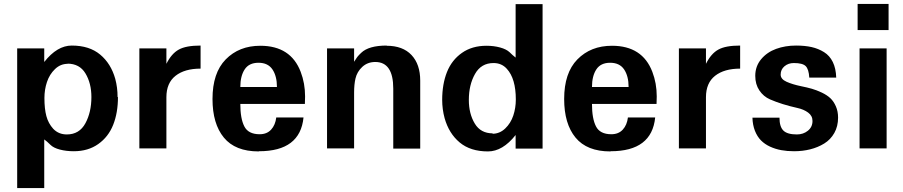

<svg xmlns="http://www.w3.org/2000/svg" viewBox="-20 -742 4517 960"><path d="M567.9 -256.8H569.8Q569.8 -178.2 545.9 -117.9Q522 -57.6 471.2 -21.7Q420.4 14.2 349.1 14.2Q311.5 14.2 279.5 5.9Q247.6 -2.4 231.9 -18.1Q215.3 -34.7 201.2 -44.9V198.2H65.9V-500H201.2V-432.1Q265.6 -514.2 338.9 -514.2Q426.8 -514.2 480.7 -469.2Q534.7 -424.3 556.2 -348.1Q567.9 -304.7 567.9 -256.8ZM316.9 -423.8 318.8 -422.9Q282.2 -422.9 254.9 -396.5Q227.5 -370.1 214.8 -332Q202.1 -293.9 202.1 -252Q202.1 -197.8 211.9 -161.4Q221.7 -125 246.1 -98.1Q272.9 -69.8 314 -69.8Q377 -69.8 407.2 -126Q437 -181.2 437 -256.8Q437 -325.7 407.2 -375Q377.9 -423.8 316.9 -423.8Z M982.9 -398.9Q903.3 -398.9 857.7 -363Q812 -327.1 812 -255.9V0H676.8V-500H812V-422.9Q837.4 -474.1 874 -494.1Q910.2 -514.2 982.9 -514.2Z M1275.4 14.2 1273.4 15.1Q1156.2 15.1 1099.4 -54Q1042.5 -123 1042.5 -247.1Q1042.5 -377.4 1108.4 -444.8Q1175.3 -513.2 1281.7 -513.2Q1433.6 -513.2 1483.4 -382.8Q1505.4 -325.7 1505.4 -259.8L1504.4 -222.2H1181.6Q1181.6 -148.9 1201.7 -109.9Q1221.7 -70.8 1278.3 -70.8Q1314.5 -70.8 1335.7 -94Q1356.9 -117.2 1361.3 -154.8H1497.6Q1481 14.2 1275.4 14.2ZM1364.7 -307.1Q1364.7 -361.3 1342.3 -394.8Q1319.8 -428.2 1272.5 -428.2Q1225.1 -428.2 1203.4 -395Q1181.6 -361.8 1181.6 -307.1Z M1914.1 -514.2 1913.1 -513.2Q1994.1 -513.2 2037.6 -466.8Q2081.1 -420.4 2081.1 -338.9V1H1946.3V-298.8Q1946.3 -432.1 1856.4 -432.1Q1817.9 -432.1 1791.5 -407.7Q1765.1 -383.3 1757.3 -349.1Q1750.5 -319.8 1750.5 -278.8V0H1615.2V-500H1750.5V-433.1Q1753.4 -437.5 1758.5 -445.3Q1763.7 -453.1 1764.6 -454.6Q1765.6 -456.1 1769.3 -460.7Q1772.9 -465.3 1776.4 -468.5Q1779.8 -471.7 1786.1 -478Q1823.7 -514.2 1914.1 -514.2Z M2190.9 -243.2V-242.2Q2190.9 -321.3 2214.8 -381.6Q2238.8 -441.9 2289.6 -477.5Q2340.3 -513.2 2412.1 -513.2Q2449.2 -513.2 2480.5 -504.6Q2511.7 -496.1 2527.8 -481Q2542.5 -466.3 2558.1 -454.1V-721.2H2692.9V1H2558.1V-66.9Q2493.2 15.1 2419.9 15.1Q2332 15.1 2278.3 -29.8Q2224.6 -74.7 2203.1 -150.9Q2190.9 -195.8 2190.9 -243.2ZM2443.8 -75.2 2441.9 -73.2Q2478.5 -73.2 2506.1 -99.6Q2533.7 -126 2546.4 -164.1Q2559.1 -202.1 2559.1 -244.1Q2559.1 -349.1 2514.2 -397.9Q2488.3 -426.8 2447.8 -426.8Q2385.7 -426.8 2355 -372.1Q2324.2 -317.9 2324.2 -242.2Q2324.2 -173.3 2354 -124Q2383.3 -75.2 2443.8 -75.2Z M3033.7 14.2 3031.7 15.1Q2914.6 15.1 2857.7 -54Q2800.8 -123 2800.8 -247.1Q2800.8 -377.4 2866.7 -444.8Q2933.6 -513.2 3040 -513.2Q3191.9 -513.2 3241.7 -382.8Q3263.7 -325.7 3263.7 -259.8L3262.7 -222.2H2939.9Q2939.9 -148.9 2960 -109.9Q2980 -70.8 3036.6 -70.8Q3072.8 -70.8 3094 -94Q3115.2 -117.2 3119.6 -154.8H3255.9Q3239.3 14.2 3033.7 14.2ZM3123 -307.1Q3123 -361.3 3100.6 -394.8Q3078.1 -428.2 3030.8 -428.2Q2983.4 -428.2 2961.7 -395Q2939.9 -361.8 2939.9 -307.1Z M3680.7 -398.9Q3601.1 -398.9 3555.4 -363Q3509.8 -327.1 3509.8 -255.9V0H3374.5V-500H3509.8V-422.9Q3535.2 -474.1 3571.8 -494.1Q3607.9 -514.2 3680.7 -514.2Z M3949.2 -426.8Q3921.4 -426.8 3902.3 -410.6Q3883.3 -394.5 3883.3 -369.1Q3883.3 -346.2 3913.1 -333Q3942.9 -319.8 3985.4 -311Q4016.6 -304.7 4039.6 -298.1Q4062.5 -291.5 4088.9 -279.1Q4115.2 -266.6 4131.8 -251Q4148.4 -235.4 4159.4 -210.2Q4170.4 -185.1 4170.4 -153.8Q4170.4 -110.4 4151.6 -77.1Q4132.8 -43.9 4101.1 -24.4Q4069.3 -4.9 4031.2 4.6Q3993.2 14.2 3950.2 14.2Q3916 14.2 3886.5 8.8Q3856.9 3.4 3830.3 -8.8Q3803.7 -21 3784.9 -40Q3766.1 -59.1 3754.6 -88.1Q3743.2 -117.2 3742.2 -153.8H3877.4Q3877.4 -108.4 3897 -89.1Q3916.5 -69.8 3964.4 -69.8Q3996.6 -69.8 4019.5 -88.4Q4042.5 -106.9 4042.5 -137.2Q4042.5 -163.1 4020.5 -179.2Q3998.5 -195.3 3967.3 -202.1Q3888.2 -219.7 3830.1 -245.1Q3797.4 -259.3 3776.9 -289.8Q3756.3 -320.3 3756.3 -362.8Q3756.3 -410.6 3785.6 -445.8Q3814.9 -481 3860.6 -497.6Q3906.2 -514.2 3960.4 -514.2Q4004.4 -514.2 4038.1 -506.6Q4071.8 -499 4100.1 -481.4Q4128.4 -463.9 4144 -431.9Q4159.7 -399.9 4161.1 -354H4026.4Q4023.9 -396 4008.5 -411.4Q3993.2 -426.8 3949.2 -426.8Z M4422.9 -591.8H4268.1V-722.2H4422.9ZM4413.1 0H4277.8V-500H4413.1Z"/></svg>

Font: Perun
Style: Bold
Weight: 700
Foundry: Copyright (c) Stefan Peev, Context Ltd, 2016
Version: Version 1.0000